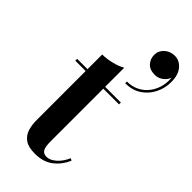

<svg xmlns="http://www.w3.org/2000/svg" viewBox="-254 -860 924 924"><g transform="rotate(45 208.5 -398.0)"><path d="M196.5 7Q151 7 127.8 -10Q104.5 -27 96.2 -54.5Q88 -82 88 -114V-560Q117.5 -560 152 -568.5Q186.5 -577 208 -590V-88.5Q208 -51 217 -36.5Q226 -22 246.5 -22Q270.5 -22 295 -44Q319.5 -66 334 -100L345 -94.5Q326 -49.5 289.2 -21.2Q252.5 7 196.5 7ZM17.5 -447.5V-460H315V-447.5ZM264 -540.5V-552Q299 -552 327 -566.2Q355 -580.5 373.8 -605.8Q392.5 -631 400 -663.5Q407.5 -696 400.5 -732.5H404.5Q405.5 -718 396.5 -703.5Q387.5 -689 371.5 -679.2Q355.5 -669.5 335.5 -669.5Q301 -669.5 283.5 -689.2Q266 -709 266 -736Q266 -764 287.5 -783.5Q309 -803 340 -803Q371.5 -803 394.2 -776.5Q417 -750 417 -701.5Q417 -659.5 398.8 -622.8Q380.5 -586 346.5 -563.2Q312.5 -540.5 264 -540.5Z"/></g></svg>

Font: Bodoni Moda 18pt SemiBold
Style: Regular
Weight: 600
Designer: Owen Earl
Foundry: indestructible type
Version: Version 2.005